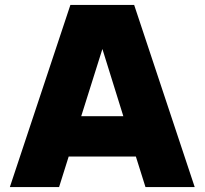

<svg xmlns="http://www.w3.org/2000/svg" viewBox="-20 -760 831 780"><path d="M220 0H20L266 -740H525L771 0H571L532 -124H259ZM396 -561 310 -288H481Z"/></svg>

Font: Be Vietnam Black
Style: Regular
Weight: 900
Designer: Lam Bao; Tony Le; Vietanh Nguyen
Foundry: Yellow Type Foundry
Version: Version 5.000